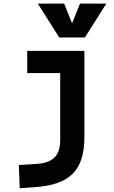

<svg xmlns="http://www.w3.org/2000/svg" viewBox="-20 -796 626 1051"><path d="M87.9 234.4 170.9 228.5C360.4 215.3 441.9 138.7 441.9 -45.9V-517.6H128.9V-396H309.6V-30.3C309.6 55.2 271 95.2 180.7 101.1L83 107.4ZM304.2 -590.8H444.8L562 -776.4H418L374.5 -668.5L331.1 -776.4H187Z"/></svg>

Font: Cascadia Mono NF
Style: Bold
Weight: 700
Monospace: yes
Designer: Aaron Bell
Foundry: Saja Typeworks
Version: Version 2404.023